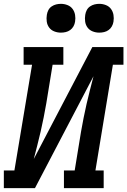

<svg xmlns="http://www.w3.org/2000/svg" viewBox="-27 -980 663 1000"><path d="M-7 0V-92H48L140 -643H96V-735H303V-643H247L214 -441Q208 -405 200.5 -368.5Q193 -332 185 -296Q177 -260 167.5 -224Q158 -188 149 -152L454 -735H616V-643H561L470 -92H513V0H306V-92H362L395 -294Q401 -330 408.5 -366.5Q416 -403 424 -439Q432 -475 441.5 -511Q451 -547 460 -583L155 0ZM490 -810Q472 -810 455.5 -816.5Q439 -823 429 -836.5Q419 -850 416.5 -867.5Q414 -885 417 -903Q419 -916 425 -927.5Q431 -939 442 -946.5Q453 -954 465.5 -957Q478 -960 490 -960Q508 -960 524.5 -953.5Q541 -947 551 -933.5Q561 -920 564 -902.5Q567 -885 564 -867Q562 -854 555.5 -842.5Q549 -831 538.5 -823.5Q528 -816 515.5 -813Q503 -810 490 -810ZM290 -810Q272 -810 255.5 -816.5Q239 -823 229 -836.5Q219 -850 216.5 -867.5Q214 -885 217 -903Q219 -916 225 -927.5Q231 -939 242 -946.5Q253 -954 265.5 -957Q278 -960 290 -960Q308 -960 324.5 -953.5Q341 -947 351 -933.5Q361 -920 364 -902.5Q367 -885 364 -867Q362 -854 355.5 -842.5Q349 -831 338.5 -823.5Q328 -816 315.5 -813Q303 -810 290 -810Z"/></svg>

Font: Iosevka Curly Slab SmBdEx
Style: Italic
Weight: 600
Width: 7
Italic angle: -9°
Monospace: yes
Designer: Belleve Invis
Foundry: Belleve Invis
Version: Version 11.1.0; ttfautohint (v1.8.3)